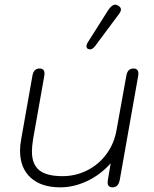

<svg xmlns="http://www.w3.org/2000/svg" viewBox="-20 -794 659 824"><path d="M66 -148Q66 -169 71 -197L119 -468Q124 -500 150 -500Q171 -500 171 -478L170 -468L122 -197Q117 -165 117 -144Q117 -89 148.5 -63.5Q180 -38 248 -38Q305 -38 354.5 -63Q404 -88 437 -133Q470 -178 480 -235L522 -468Q527 -500 553 -500Q574 -500 574 -478L573 -468L494 -22Q488 10 463 10Q442 10 442 -11Q442 -18 443 -22L455 -93Q411 -44 354 -17Q297 10 239 10Q157 10 111.5 -31.5Q66 -73 66 -148ZM351 -596Q351 -603 356 -611L444 -750Q460 -774 474 -774Q480 -774 487 -770Q499 -763 499 -753Q499 -745 490 -733L388 -596Q377 -582 366 -582Q364 -582 358 -584Q351 -587 351 -596Z"/></svg>

Font: Kodchasan ExtraLight
Style: Italic
Weight: 275
Italic angle: -10°
Version: Version 1.000; ttfautohint (v1.6)